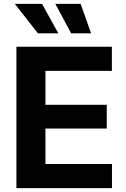

<svg xmlns="http://www.w3.org/2000/svg" viewBox="-20 -968 647 988"><path d="M64.5 0V-727.5H555.7V-603.5H213.9V-428.7H529.3V-306.6H213.9V-124H556.2V0ZM346.2 -796.4 264.6 -948.2H395L448.7 -796.4ZM175.3 -796.4 56.2 -948.2H196.3L280.3 -796.4Z"/></svg>

Font: Inter 16pt
Style: Bold
Weight: 700
Version: Version 4.001;git-66647c0bb